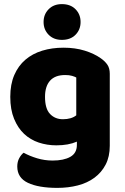

<svg xmlns="http://www.w3.org/2000/svg" viewBox="-20 -733 607 934"><path d="M289 -501Q346 -501 392.5 -486.5Q439 -472 471 -449Q491 -435 502.5 -418Q514 -401 514 -374V-24Q514 29 494 67.5Q474 106 439.5 131.5Q405 157 358.5 169Q312 181 259 181Q168 181 116 156.5Q64 132 64 77Q64 54 73.5 36.5Q83 19 95 10Q124 26 160.5 37Q197 48 236 48Q290 48 322 30Q354 12 354 -28V-44Q313 -26 254 -26Q209 -26 168.5 -39.5Q128 -53 97.5 -81.5Q67 -110 48.5 -155Q30 -200 30 -262Q30 -323 49.5 -368Q69 -413 103.5 -442.5Q138 -472 185.5 -486.5Q233 -501 289 -501ZM351 -356Q344 -360 330.5 -364Q317 -368 297 -368Q248 -368 223.5 -340.5Q199 -313 199 -262Q199 -204 223.5 -178.5Q248 -153 286 -153Q327 -153 351 -172ZM192 -626Q192 -663 216.5 -688Q241 -713 281 -713Q323 -713 347.5 -688Q372 -663 372 -626Q372 -589 347.5 -564Q323 -539 281 -539Q241 -539 216.5 -564Q192 -589 192 -626Z"/></svg>

Font: Baloo Cyrillic
Style: Regular
Weight: 400
Designer: Ek Type, Denis Ignatov
Foundry: Ek Type
Version: Version 1.50 July 26, 2019